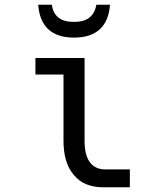

<svg xmlns="http://www.w3.org/2000/svg" viewBox="-20 -794 642 818"><path d="M295.4 -633.8Q153.8 -633.8 142.6 -773.9H200.7Q206.1 -736.8 229.5 -718.8Q252 -700.7 295.4 -700.7Q337.9 -700.7 360.4 -718.8Q383.8 -736.8 390.6 -773.9H448.7Q443.4 -704.1 404.8 -668.9Q366.2 -633.8 295.4 -633.8ZM419.4 3.9Q380.4 3.9 349.4 -8.3Q318.4 -20.5 294.9 -47.9Q250.5 -99.6 250.5 -194.3V-476.6H130.9V-546.9H340.3V-194.3Q340.3 -132.8 362.8 -103Q385.3 -72.3 428.2 -72.3H533.2V3.9Z"/></svg>

Font: Vazir Code Hack
Style: Code-Hack
Weight: 400
Foundry: DejaVu fonts team - Redesigned by Saber Rastikerdar
Version: Version 1.1.2